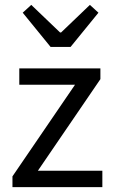

<svg xmlns="http://www.w3.org/2000/svg" viewBox="-20 -766 465 786"><path d="M31 0V-44L287 -419H59V-486H391V-442L135 -67H399V0ZM187 -574 73 -714 108 -746 226 -633H230L348 -746L383 -714L269 -574Z"/></svg>

Font: Giro Regular
Style: Regular
Weight: 400
Designer: Paul D. Hunt
Foundry: Adobe Systems Incorporated
Version: Version 1.000;PS 1.0;hotconv 1.0.88;makeotf.lib2.5.647800